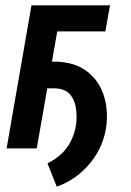

<svg xmlns="http://www.w3.org/2000/svg" viewBox="-20 -548 484 709"><path d="M79.1 -222.2 96.7 -320.8 189 -320.3Q255.4 -317.9 298.3 -286.6Q341.3 -255.4 360.4 -203.6Q379.4 -151.9 373.5 -89.4Q369.1 -49.3 354 -13.4Q338.9 22.5 314.2 52.7Q289.6 83 258.1 105.7Q226.6 128.4 189.5 141.1L155.3 55.2Q185.1 40.5 207.3 19.5Q229.5 -1.5 242.9 -29.1Q256.3 -56.6 261.2 -89.4Q264.6 -119.1 260.3 -149.2Q255.9 -179.2 238.5 -199.5Q221.2 -219.7 185.5 -221.7ZM386.2 -528.3 369.1 -432.1H191.4L115.7 0H4.4L96.2 -528.3Z"/></svg>

Font: Roboto Condensed Medium
Style: Italic
Weight: 500
Italic angle: -12°
Designer: Christian Robertson
Foundry: Google
Version: Version 3.0; 2020